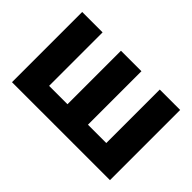

<svg xmlns="http://www.w3.org/2000/svg" viewBox="-93 -778 1025 1025"><g transform="rotate(45 420.0 -265.0)"><path d="M50 0V-530H204V-126.3H342.7V-530H497.3V-126.3H635.7V-530H789.7V0Z"/></g></svg>

Font: Golos Text
Style: Regular
Weight: 400
Designer: A.Korolkova, Vitaly Kuzmin
Foundry: ParaType Ltd
Version: Version 2.004